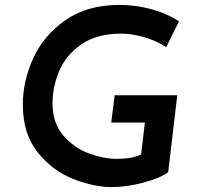

<svg xmlns="http://www.w3.org/2000/svg" viewBox="-20 -751 804 782"><path d="M435 11Q365 11 281 -21Q197 -53 135 -128.5Q73 -204 73 -326Q73 -420 115 -513Q157 -606 246 -668.5Q335 -731 467 -731Q531 -731 595 -714Q659 -697 709 -664L657 -559Q619 -584 569 -599Q519 -614 473 -614Q374 -614 311 -570Q248 -526 221 -461.5Q194 -397 194 -330Q194 -250 238 -199Q282 -148 342.5 -126Q403 -104 456 -104Q518 -104 555 -122L570 -252H433L447 -363H702L665 -50Q634 -26 565 -7.5Q496 11 435 11Z"/></svg>

Font: Josefin Sans SemiBold
Style: Italic
Weight: 600
Italic angle: -7°
Designer: Santiago Orozco
Foundry: Typemade
Version: Version 2.000